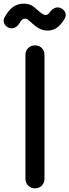

<svg xmlns="http://www.w3.org/2000/svg" viewBox="-39 -1029 379 1049"><path d="M152 0Q130 0 115 -15Q100 -30 100 -52V-729Q100 -752 115 -766.5Q130 -781 152 -781Q175 -781 189.5 -766.5Q204 -752 204 -729V-52Q204 -30 189.5 -15Q175 0 152 0ZM222 -862Q196 -862 175 -873.5Q154 -885 135 -903Q123 -914 115 -920.5Q107 -927 97 -927Q87 -927 80 -919.5Q73 -912 65 -899Q56 -884 40 -877.5Q24 -871 7 -878Q-10 -886 -16.5 -902.5Q-23 -919 -13 -936Q8 -974 33 -991.5Q58 -1009 89 -1009Q124 -1009 144 -992.5Q164 -976 177 -965Q189 -955 196.5 -951Q204 -947 211 -947Q222 -947 233 -962Q244 -978 260 -985Q276 -992 293 -985Q312 -976 318 -959Q324 -942 313 -925Q293 -892 271 -877Q249 -862 222 -862Z"/></svg>

Font: Comfortaa
Style: Bold
Weight: 700
Designer: Johan Aakerlund
Foundry: Johan Aakerlund
Version: Version 3.104; ttfautohint (v1.8.1.43-b0c9)